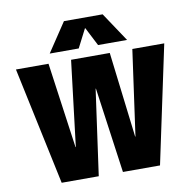

<svg xmlns="http://www.w3.org/2000/svg" viewBox="-100 -1071 1186 1173"><g transform="rotate(-10 493.0 -485.0)"><path d="M492 -905 433 -790H253L373 -970H613L733 -790H553L494 -905ZM494 -530H492L418 0H188L33 -730H235L309 -200H311L375 -730H615L679 -200H681L755 -730H953L798 0H568Z"/></g></svg>

Font: Mplus 1p Black
Style: Regular
Weight: 900
Version: Version 1.061